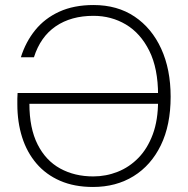

<svg xmlns="http://www.w3.org/2000/svg" viewBox="-20 -732 748 764"><path d="M350 12Q276 12 219.5 -12.5Q163 -37 125 -81.5Q87 -126 68 -186Q49 -246 49 -317Q49 -330 49 -339.5Q49 -349 50 -362H619V-319H97Q97 -222 129.5 -157.5Q162 -93 219.5 -61.5Q277 -30 351 -30Q402 -30 448.5 -48.5Q495 -67 531 -104Q567 -141 588 -197.5Q609 -254 609 -331V-353Q609 -460 574 -530Q539 -600 481 -634.5Q423 -669 352 -669Q263 -669 202 -627.5Q141 -586 115 -504H63Q82 -565 120 -612Q158 -659 216 -685.5Q274 -712 352 -712Q447 -712 515.5 -666Q584 -620 621.5 -538Q659 -456 659 -347Q659 -234 620 -154Q581 -74 511.5 -31Q442 12 350 12Z"/></svg>

Font: DM Sans 12pt ExtraLight
Style: Regular
Weight: 250
Version: Version 4.004;gftools[0.9.30]